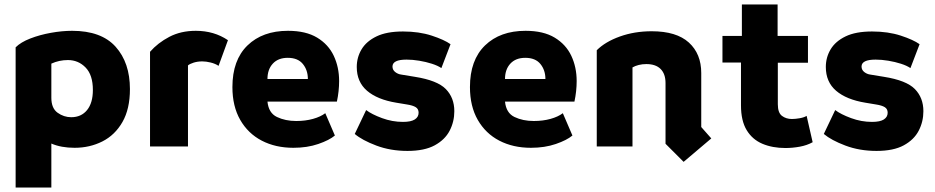

<svg xmlns="http://www.w3.org/2000/svg" viewBox="-20 -656 4186 860"><path d="M50 184V-444Q73 -467 115.5 -483.5Q158 -500 208 -509Q258 -518 303 -518Q434 -518 498 -446.5Q562 -375 562 -257Q562 -168 528.5 -109.5Q495 -51 438.5 -22.5Q382 6 314 6Q254 6 210 -13V184ZM299 -131Q344 -131 370 -163Q396 -195 396 -253Q396 -320 363.5 -353.5Q331 -387 284 -387Q245 -387 210 -371V-218Q210 -171 238 -151Q266 -131 299 -131Z M652 0V-424Q687 -464 738.5 -491Q790 -518 857 -518Q939 -518 1001 -476L959 -361Q944 -371 923.5 -376Q903 -381 886 -381Q865 -381 847.5 -375.5Q830 -370 822 -363V0Z M1294 6Q1214 6 1152.5 -26Q1091 -58 1056 -119Q1021 -180 1021 -266Q1021 -387 1088.5 -452.5Q1156 -518 1270 -518Q1350 -518 1400.5 -487.5Q1451 -457 1475 -406Q1499 -355 1499 -293Q1499 -271 1496.5 -247.5Q1494 -224 1489 -201H1178Q1183 -150 1220.5 -132Q1258 -114 1307 -114Q1348 -114 1382 -123.5Q1416 -133 1437 -149L1480 -49Q1455 -28 1405.5 -11Q1356 6 1294 6ZM1178 -302H1359Q1359 -342 1336.5 -369.5Q1314 -397 1269 -397Q1226 -397 1202 -371Q1178 -345 1178 -302Z M1805 20Q1729 20 1665.5 -4Q1602 -28 1569 -56L1620 -163Q1645 -144 1691 -127Q1737 -110 1785 -110Q1821 -110 1838 -121Q1855 -132 1855 -151Q1855 -168 1842 -176Q1829 -184 1803 -188L1755 -196Q1670 -210 1624 -249.5Q1578 -289 1578 -356Q1578 -399 1599.5 -435Q1621 -471 1666.5 -493Q1712 -515 1785 -515Q1857 -515 1913.5 -496.5Q1970 -478 1998 -458L1957 -351Q1941 -362 1914.5 -370.5Q1888 -379 1858 -384Q1828 -389 1801 -389Q1738 -389 1738 -358Q1738 -343 1750 -333.5Q1762 -324 1777 -322L1838 -312Q1939 -296 1977 -257Q2015 -218 2015 -158Q2015 -111 1994 -70.5Q1973 -30 1927 -5Q1881 20 1805 20Z M2358 6Q2278 6 2216.5 -26Q2155 -58 2120 -119Q2085 -180 2085 -266Q2085 -387 2152.5 -452.5Q2220 -518 2334 -518Q2414 -518 2464.5 -487.5Q2515 -457 2539 -406Q2563 -355 2563 -293Q2563 -271 2560.5 -247.5Q2558 -224 2553 -201H2242Q2247 -150 2284.5 -132Q2322 -114 2371 -114Q2412 -114 2446 -123.5Q2480 -133 2501 -149L2544 -49Q2519 -28 2469.5 -11Q2420 6 2358 6ZM2242 -302H2423Q2423 -342 2400.5 -369.5Q2378 -397 2333 -397Q2290 -397 2266 -371Q2242 -345 2242 -302Z M3042 69 2961 -12V-284Q2961 -325 2939 -347Q2917 -369 2875 -369Q2857 -369 2841 -365Q2825 -361 2813 -354V0H2653V-431Q2691 -469 2756.5 -492.5Q2822 -516 2899 -516Q3010 -516 3065.5 -465.5Q3121 -415 3121 -329V-87L3166 -36Z M3498 7Q3440 7 3395 -12Q3350 -31 3324.5 -73Q3299 -115 3299 -184V-376H3216V-495H3303V-636H3463V-495H3599V-375H3464V-189Q3464 -151 3482.5 -137Q3501 -123 3527 -123Q3543 -123 3562.5 -126.5Q3582 -130 3593 -137L3620 -19Q3595 -5 3562.5 1Q3530 7 3498 7Z M3906 20Q3830 20 3766.5 -4Q3703 -28 3670 -56L3721 -163Q3746 -144 3792 -127Q3838 -110 3886 -110Q3922 -110 3939 -121Q3956 -132 3956 -151Q3956 -168 3943 -176Q3930 -184 3904 -188L3856 -196Q3771 -210 3725 -249.5Q3679 -289 3679 -356Q3679 -399 3700.5 -435Q3722 -471 3767.5 -493Q3813 -515 3886 -515Q3958 -515 4014.5 -496.5Q4071 -478 4099 -458L4058 -351Q4042 -362 4015.5 -370.5Q3989 -379 3959 -384Q3929 -389 3902 -389Q3839 -389 3839 -358Q3839 -343 3851 -333.5Q3863 -324 3878 -322L3939 -312Q4040 -296 4078 -257Q4116 -218 4116 -158Q4116 -111 4095 -70.5Q4074 -30 4028 -5Q3982 20 3906 20Z"/></svg>

Font: Braah One
Style: Regular
Weight: 400
Designer: Ashish Kumar
Foundry: Ashish Kumar
Version: Version 1.001; ttfautohint (v1.8.4.7-5d5b);gftools[0.9.29]